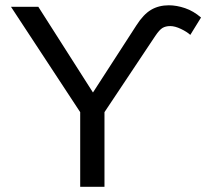

<svg xmlns="http://www.w3.org/2000/svg" viewBox="-20 -714 812 734"><path d="M335.4 -360.4 501.5 -617.2Q528.3 -659.2 557.6 -676.5Q586.9 -693.8 625.5 -693.8Q654.8 -693.8 687.3 -682.9Q719.7 -671.9 748.5 -647L707.5 -580.6Q694.8 -592.3 671.9 -603.3Q648.9 -614.3 630.9 -614.3Q613.3 -614.3 601.3 -607.2Q589.4 -600.1 573.7 -576.7L379.4 -285.2V0H286.6V-285.2L22 -688H126.5Z"/></svg>

Font: Arimo Nerd Font
Style: Regular
Weight: 400
Designer: Steve Matteson
Foundry: Monotype Imaging Inc.
Version: Version 1.33;Nerd Fonts 3.2.1